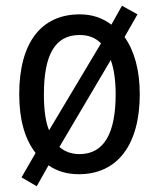

<svg xmlns="http://www.w3.org/2000/svg" viewBox="-20 -597 555 669"><path d="M467 -269C467 -353 448 -420 414 -468L459 -547L405 -577L368 -511C337 -535 300 -547 258 -547C124 -547 47 -449 47 -269C47 -181 66 -113 104 -64L55 21L108 52L149 -21C179 0 214 10 255 10C388 10 467 -91 467 -269ZM133 -269C133 -403 170 -475 257 -475C288 -475 312 -466 332 -446L151 -143C138 -174 133 -217 133 -269ZM383 -269C383 -135 344 -60 257 -60C229 -60 205 -69 187 -85L366 -388C377 -357 383 -317 383 -269Z"/></svg>

Font: Noto Sans Oriya Cond
Style: Regular
Weight: 400
Width: 3
Designer: Amélie Bonet and Sol Matas
Foundry: Google LLC
Version: Version 2.006